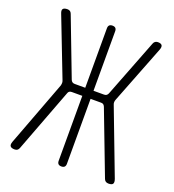

<svg xmlns="http://www.w3.org/2000/svg" viewBox="-136 -846 872 961"><g transform="rotate(20 300.0 -365.0)"><path d="M73 -6Q70 2 64.5 6Q59 10 50 10Q33 10 27 2.5Q21 -5 27 -22L158 -370Q160 -378 160 -384.5Q160 -391 157 -398L37 -708Q30 -725 36 -732.5Q42 -740 59 -740Q68 -740 73.5 -736Q79 -732 82 -724L200 -415Q203 -408 208 -404.5Q213 -401 221 -401H277V-718Q277 -729 282.5 -734.5Q288 -740 299 -740Q310 -740 315.5 -734.5Q321 -729 321 -718V-401H377Q385 -401 390 -404.5Q395 -408 398 -415L518 -724Q521 -732 527 -736Q533 -740 541 -740Q558 -740 563 -732Q568 -724 562 -708L441 -398Q438 -391 437.5 -384Q437 -377 440 -370L572 -23Q578 -6 573 2Q568 10 550 10Q541 10 535 6Q529 2 526 -6L397 -344Q394 -351 389.5 -354.5Q385 -358 377 -358H321V-12Q321 -1 315.5 4.5Q310 10 299 10Q288 10 282.5 4.5Q277 -1 277 -12V-358H221Q213 -358 208 -354.5Q203 -351 201 -344Z"/></g></svg>

Font: Maple Mono NL Thin
Style: Regular
Weight: 250
Monospace: yes
Designer: subframe7536
Version: Version 7.000